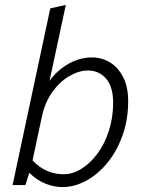

<svg xmlns="http://www.w3.org/2000/svg" viewBox="-20 -751 593 779"><path d="M31 0 184 -717 247 -731 181 -423Q213 -467 258.5 -492.5Q304 -518 353 -518Q393 -518 426 -498Q459 -478 479.5 -438.5Q500 -399 500 -340Q500 -266 477.5 -202.5Q455 -139 417 -92Q379 -45 331 -18.5Q283 8 233 8Q199 8 164 -6Q129 -20 99 -50L83 0ZM112 -100Q141 -70 172.5 -57Q204 -44 238 -44Q275 -44 311 -66.5Q347 -89 376 -128.5Q405 -168 422 -221Q439 -274 439 -334Q439 -400 410 -432.5Q381 -465 337 -465Q301 -465 262.5 -443Q224 -421 193.5 -379.5Q163 -338 150 -278Z"/></svg>

Font: Radio Canada Light
Style: Italic
Weight: 300
Italic angle: -12°
Designer: Charles Daoud, Etienne Aubert Bonn, Alexandre Saumier Demers, Jacques Le Bailly
Foundry: Radio-Canada
Version: Version 2.104; ttfautohint (v1.8.4.7-5d5b);gftools[0.9.28.de